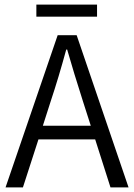

<svg xmlns="http://www.w3.org/2000/svg" viewBox="-20 -809 579 829"><path d="M391 -207H146L79 0H4L229 -657H311L535 0H457ZM372 -266 338 -372Q298 -497 270 -595H266Q233 -474 199 -372L165 -266ZM137 -789H399V-737H137Z"/></svg>

Font: Assistant-zap
Style: zap
Weight: 400
Designer: Hebrew By Ben Nathan, Latin by Paul Hunt
Version: Version 2.001